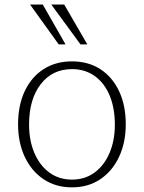

<svg xmlns="http://www.w3.org/2000/svg" viewBox="-20 -805 625 835"><path d="M293 9.8Q222.2 9.8 169.4 -25.6Q116.7 -61 87.6 -123Q58.6 -185.1 58.6 -264.2Q58.6 -347.2 87.6 -408.7Q116.7 -470.2 169.4 -504.2Q222.2 -538.1 293 -538.1Q363.8 -538.1 416.3 -504.2Q468.8 -470.2 497.8 -408.7Q526.9 -347.2 526.9 -264.2Q526.9 -185.1 497.8 -123Q468.8 -61 416.3 -25.6Q363.8 9.8 293 9.8ZM293 -23.9Q349.6 -23.9 391.6 -54.9Q433.6 -85.9 456.5 -140.1Q479.5 -194.3 479.5 -262.7Q479.5 -335.9 456.5 -390.4Q433.6 -444.8 391.6 -474.6Q349.6 -504.4 293 -504.4Q207.5 -504.4 157 -438.7Q106.4 -373 106.4 -263.2Q106.4 -194.3 129.4 -140.1Q152.3 -85.9 194.3 -54.9Q236.3 -23.9 293 -23.9ZM235.4 -611.8 110.8 -785.2H166L265.1 -611.8ZM330.1 -611.8 203.1 -785.2H259.3L359.9 -611.8Z"/></svg>

Font: Comme Thin
Style: Regular
Weight: 250
Version: Version 1.000;gftools[0.9.27]